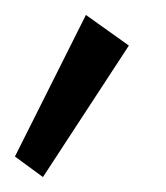

<svg xmlns="http://www.w3.org/2000/svg" viewBox="-20 -816 222 257"><path d="M152.5 -755 95 -796 0 -606.5 37.5 -579Z"/></svg>

Font: Spartan
Style: Regular
Weight: 400
Designer: Matt Bailey, Mirko Velimirovic
Foundry: Matt Bailey
Version: Version 1.003